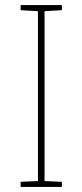

<svg xmlns="http://www.w3.org/2000/svg" viewBox="-20 -827 323 754"><path d="M223 -93V-113L155 -116V-783L223 -787V-807H61V-787L129 -783V-116L61 -113V-93Z"/></svg>

Font: Noto Sans Telugu UI Thin
Style: Regular
Weight: 100
Designer: Jelle Bosma - Monotype Design Team
Foundry: Monotype Imaging Inc.
Version: Version 2.005